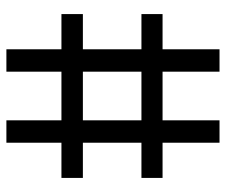

<svg xmlns="http://www.w3.org/2000/svg" viewBox="-73 -633 706 600"><g transform="rotate(90 280.0 -333.0)"><path d="M134 0V-172H24V-239H134V-422H24V-488H134V-666H204V-488H356V-666H426V-488H536V-422H426V-239H536V-172H426V0H356V-172H204V0ZM204 -239H356V-422H204Z"/></g></svg>

Font: Cairo
Style: Regular
Weight: 400
Designer: Mohamed Gaber, Accademia di Belle Arti di Urbino
Foundry: Kief Type Foundry, Accademia di Belle Arti di Urbino
Version: Version 3.120